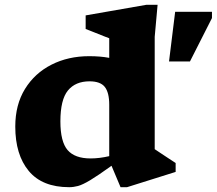

<svg xmlns="http://www.w3.org/2000/svg" viewBox="-20 -765 901 798"><path d="M710 -50.5 508 13H481L443.5 -76Q386.5 -35 354.8 -16Q323 3 304.2 8Q285.5 13 267.5 13Q155.5 13 99.5 -54.5Q43.5 -122 43.5 -239Q43.5 -330 84 -395.5Q124.5 -461 194 -496.2Q263.5 -531.5 350.5 -531.5Q398 -531.5 434 -524.5V-606Q428 -608 410 -615.2Q392 -622.5 371 -630.8Q350 -639 336 -644.5V-701L588 -745H635L623 -612V-145Q629 -141 645.8 -129.8Q662.5 -118.5 681 -106.5Q699.5 -94.5 710 -87.5ZM434 -329.5Q434 -380.5 415.5 -403.8Q397 -427 352 -427Q293.5 -427 262.2 -388.8Q231 -350.5 231 -260.5Q231 -176 261 -141.2Q291 -106.5 356.5 -106.5Q393 -106.5 434 -116ZM682.5 -509.5 708 -716H861V-690L769.5 -509.5Z"/></svg>

Font: Newsreader Caption
Style: Bold
Weight: 700
Designer: Hugues Gentile
Foundry: Production Type
Version: Version 1.001